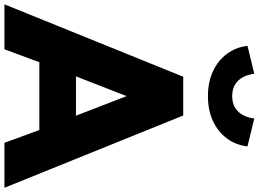

<svg xmlns="http://www.w3.org/2000/svg" viewBox="-180 -1020 1193 886"><g transform="rotate(90 417.0 -576.5)"><path d="M-6.5 0H201L260.5 -161H573.5L632.5 0H840L506.5 -825H327.5ZM326 -330 417 -563.5 507.5 -330ZM417 -939Q482 -939 532 -962.2Q582 -985.5 612.5 -1026.8Q643 -1068 649 -1121.5L520 -1153Q518 -1128.5 506.8 -1105Q495.5 -1081.5 473.5 -1066.2Q451.5 -1051 417 -1051Q382.5 -1051 360.5 -1066.2Q338.5 -1081.5 327.5 -1105Q316.5 -1128.5 314 -1153L185 -1121.5Q191.5 -1068 222 -1026.8Q252.5 -985.5 302.5 -962.2Q352.5 -939 417 -939Z"/></g></svg>

Font: Spartan ExtraBold
Style: Regular
Weight: 800
Designer: Matt Bailey, Mirko Velimirovic
Foundry: Matt Bailey
Version: Version 1.003; ttfautohint (v1.8.3)